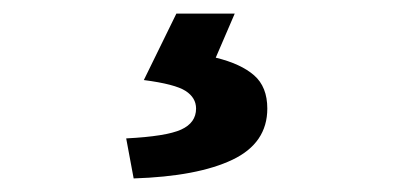

<svg xmlns="http://www.w3.org/2000/svg" viewBox="-20 -24 595 283"><path d="M177 239 166 180Q225 177 247 167Q269 157 269 136Q269 120 253.5 110Q238 100 192 94L240 -4H326L298 61Q335 70 354.5 87Q374 104 374 136Q374 187 322.5 211.5Q271 236 177 239Z"/></svg>

Font: Source Sans 3
Style: Bold
Weight: 700
Designer: Paul D. Hunt
Foundry: Adobe
Version: Version 3.052;hotconv 1.1.0;makeotfexe 2.6.0